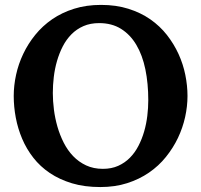

<svg xmlns="http://www.w3.org/2000/svg" viewBox="-20 -736 809 772"><path d="M192.4 -361.8Q192.4 -330.1 196.8 -295.4Q201.2 -260.7 210.9 -226.8Q220.7 -192.9 236.3 -162.1Q252 -131.3 274.2 -108.2Q296.4 -85 326.2 -71Q356 -57.1 393.6 -57.1Q428.2 -57.1 455.1 -69.1Q481.9 -81.1 502.2 -101.6Q522.5 -122.1 536.6 -149.4Q550.8 -176.8 559.6 -207.3Q568.4 -237.8 572.3 -270.3Q576.2 -302.7 576.2 -333Q576.2 -400.4 564.5 -457.3Q552.7 -514.2 528.3 -555.4Q503.9 -596.7 466.8 -619.9Q429.7 -643.1 378.9 -643.1Q343.3 -643.1 315.7 -631.1Q288.1 -619.1 267.3 -598.1Q246.6 -577.1 232.4 -549.6Q218.3 -522 209.2 -490.7Q200.2 -459.5 196.3 -426.5Q192.4 -393.6 192.4 -361.8ZM35.2 -350.1Q35.2 -392.1 44.7 -435.5Q54.2 -479 73.5 -519.5Q92.8 -560.1 121.8 -595.9Q150.9 -631.8 189.9 -658.7Q229 -685.5 278.1 -700.9Q327.1 -716.3 386.2 -716.3Q446.8 -716.3 496.3 -700.7Q545.9 -685.1 584.5 -658.2Q623 -631.3 651.1 -595.5Q679.2 -559.6 697.8 -519Q716.3 -478.5 725.1 -435.1Q733.9 -391.6 733.9 -350.1Q733.9 -308.6 724.4 -265.4Q714.8 -222.2 695.6 -181.6Q676.3 -141.1 647.2 -105Q618.2 -68.8 579.1 -42Q540 -15.1 491.2 0.5Q442.4 16.1 383.3 16.1Q319.8 16.1 269.5 1Q219.2 -14.2 180.4 -40.3Q141.6 -66.4 114 -101.8Q86.4 -137.2 69.1 -178Q51.8 -218.8 43.5 -262.7Q35.2 -306.6 35.2 -350.1Z"/></svg>

Font: Parastoo FD
Style: Bold-FD
Weight: 700
Foundry: Saber Rastikerdar (saber.rastikerdar@gmail.com)
Version: Version 2.0.1